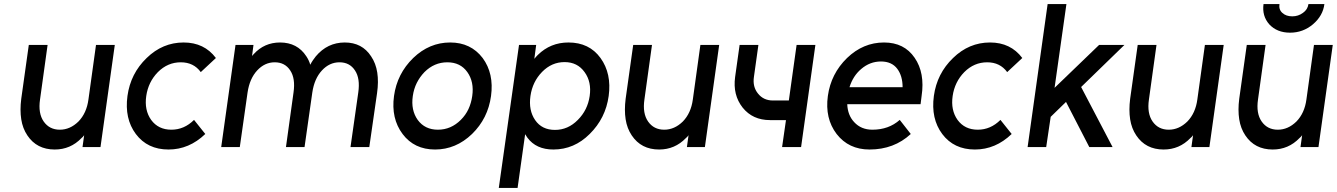

<svg xmlns="http://www.w3.org/2000/svg" viewBox="-20 -720 6545 940"><path d="M121 -500 84 -236Q77 -181 84 -136Q91 -91 114 -57Q160 12 248 12Q325 12 379 -44Q383 -47 386 -50.5Q389 -54 392 -58L384 0H472L542 -500H450L413 -233Q404 -166 364 -125Q323 -85 273 -85Q222 -85 194 -125Q166 -165 176 -233L213 -500Z M879 -512Q776 -512 698 -436Q619 -360 604 -250Q589 -139 645 -64Q702 12 805 12Q906 12 985 -64L930 -133Q882 -85 819 -85Q755 -85 720 -133Q686 -181 696 -250Q706 -319 753 -367Q801 -415 865 -415Q928 -415 963 -367L1037 -436Q980 -512 879 -512Z M1788 0 1826 -264Q1834 -320 1827 -365Q1820 -410 1797 -444Q1753 -512 1668 -512Q1583 -512 1526 -444Q1519 -435 1512 -425Q1505 -415 1499 -403Q1496 -414 1491 -424.5Q1486 -435 1480 -444Q1436 -512 1351 -512Q1274 -512 1222 -455Q1220 -453 1218 -450.5Q1216 -448 1214 -446L1221 -500H1133L1063 0H1154L1192 -267Q1202 -335 1239 -375Q1276 -415 1325 -415Q1375 -415 1401 -375Q1427 -336 1417 -267L1380 0H1471L1509 -267Q1519 -335 1556 -375Q1593 -415 1642 -415Q1692 -415 1718 -375Q1744 -336 1734 -267L1696 0Z M2184 -512Q2082 -512 2003 -436Q1924 -359 1909 -250Q1894 -140 1951 -64Q2008 12 2110 12Q2212 12 2291 -64Q2369 -140 2384 -250Q2399 -360 2343 -436Q2285 -512 2184 -512ZM2170 -415Q2234 -415 2268 -367Q2302 -319 2292 -250Q2287 -215 2273.5 -186Q2260 -157 2236 -133Q2188 -85 2124 -85Q2060 -85 2025 -133Q1991 -181 2001 -250Q2006 -285 2020.5 -314Q2035 -343 2058 -367Q2106 -415 2170 -415Z M2605 -500 2596 -432Q2600 -437 2604.5 -442Q2609 -447 2613 -451Q2675 -512 2763 -512Q2865 -512 2920 -436Q2975 -360 2960 -250Q2945 -141 2867 -64Q2791 12 2689 12Q2605 12 2562 -46Q2559 -50 2556.5 -54.5Q2554 -59 2551 -63L2514 200H2422L2521 -500ZM2697 -84Q2761 -84 2809 -133Q2857 -181 2867 -250Q2877 -319 2842 -367Q2807 -416 2744 -416Q2681 -416 2634 -368Q2587 -320 2577 -250Q2567 -180 2600 -132Q2633 -84 2697 -84Z M3080 -500 3043 -236Q3036 -181 3043 -136Q3050 -91 3073 -57Q3119 12 3207 12Q3284 12 3338 -44Q3342 -47 3345 -50.5Q3348 -54 3351 -58L3343 0H3431L3501 -500H3409L3372 -233Q3363 -166 3323 -125Q3282 -85 3232 -85Q3181 -85 3153 -125Q3125 -165 3135 -233L3172 -500Z M3601 -500 3579 -343Q3567 -255 3616 -193Q3665 -132 3750 -132H3828L3809 0H3902L3972 -500H3880L3842 -228H3764Q3718 -228 3691 -262Q3664 -295 3671 -343L3693 -500Z M4487 -210 4492 -250Q4509 -363 4458 -437Q4407 -512 4308 -512Q4206 -512 4127 -436Q4048 -359 4033 -250Q4018 -140 4076 -64Q4135 12 4237 12Q4357 12 4439 -64L4385 -133Q4331 -85 4251 -85Q4196 -85 4162 -122Q4146 -139 4137.5 -161Q4129 -183 4128 -210ZM4293 -419Q4346 -419 4373 -383Q4399 -348 4399 -293H4139Q4156 -348 4196 -382Q4239 -419 4293 -419Z M4827 -512Q4724 -512 4646 -436Q4567 -360 4552 -250Q4537 -139 4593 -64Q4650 12 4753 12Q4854 12 4933 -64L4878 -133Q4830 -85 4767 -85Q4703 -85 4668 -133Q4634 -181 4644 -250Q4654 -319 4701 -367Q4749 -415 4813 -415Q4876 -415 4911 -367L4985 -436Q4928 -512 4827 -512Z M5011 0H5102L5124 -148L5199 -221L5313 0H5427L5273 -294L5485 -500H5361L5143 -290L5201 -700H5109Z M5550 -500 5513 -236Q5506 -181 5513 -136Q5520 -91 5543 -57Q5589 12 5677 12Q5754 12 5808 -44Q5812 -47 5815 -50.5Q5818 -54 5821 -58L5813 0H5901L5971 -500H5879L5842 -233Q5833 -166 5793 -125Q5752 -85 5702 -85Q5651 -85 5623 -125Q5595 -165 5605 -233L5642 -500Z M6166 -700Q6158 -642 6194 -601Q6232 -560 6296 -560Q6359 -560 6408 -601Q6457 -643 6464 -700H6386Q6382 -673 6359 -657Q6336 -640 6307 -640Q6276 -640 6258 -657Q6240 -673 6244 -700ZM6084 -500 6047 -236Q6040 -181 6047 -136Q6054 -91 6077 -57Q6123 12 6211 12Q6288 12 6342 -44Q6346 -47 6349 -50.5Q6352 -54 6355 -58L6347 0H6435L6505 -500H6413L6376 -233Q6367 -166 6327 -125Q6286 -85 6236 -85Q6185 -85 6157 -125Q6129 -165 6139 -233L6176 -500Z"/></svg>

Font: Unageo
Style: Medium-Italic
Weight: 500
Designer: Richard Sepsi
Foundry: Richard Sepsi
Version: Version 2.000